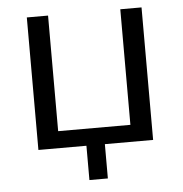

<svg xmlns="http://www.w3.org/2000/svg" viewBox="-48 -548 691 725"><g transform="rotate(-5 297.5 -186.0)"><path d="M262 130V0H80V-502.3H160.5V-64.2H434.3V-502.3H514.8V0H331.9V130Z"/></g></svg>

Font: Mulish ExtraLight
Style: Regular
Weight: 200
Designer: Vernon Adams
Foundry: Vernon Adams
Version: Version 3.603